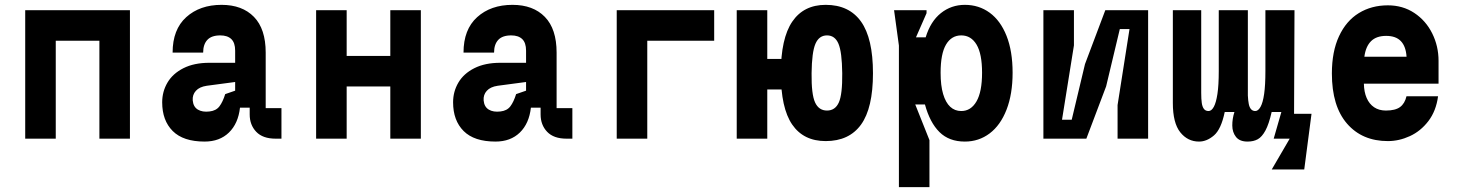

<svg xmlns="http://www.w3.org/2000/svg" viewBox="-20 -572 6040 792"><path d="M84 -530H516V0H390V-404H210V0H84Z M1141 0H1117Q1064 0 1037 -28.3Q1010 -56.6 1010 -100V-128H970Q962.6 -62.4 924.3 -25.2Q886 12 824 12Q736 12 692.5 -31.5Q649 -75 649 -150Q649 -194.2 670.8 -231.3Q692.6 -268.4 736.6 -290.7Q780.6 -313 844 -313H950V-363Q950 -395.6 934.2 -410.8Q918.4 -426 888.6 -426Q852.4 -426 835.2 -407.4Q818 -388.8 818 -355H692Q692 -450.4 748.2 -501.2Q804.4 -552 894 -552Q979.2 -552 1027.6 -502.3Q1076 -452.6 1076 -355V-126H1141ZM909 -183.8 950 -198V-233.8L832.8 -218.2Q802.8 -213.8 788 -197.4Q773.2 -181 775 -157.8Q777.4 -131.2 796.2 -119.9Q815 -108.6 844.4 -112.2Q871.4 -115.2 885.2 -133.4Q899 -151.6 909 -183.8Z M1410 -215.4V0H1284V-530H1410V-341.4H1590V-530H1716V0H1590V-215.4Z M2341 0H2317Q2264 0 2237 -28.3Q2210 -56.6 2210 -100V-128H2170Q2162.6 -62.4 2124.3 -25.2Q2086 12 2024 12Q1936 12 1892.5 -31.5Q1849 -75 1849 -150Q1849 -194.2 1870.8 -231.3Q1892.6 -268.4 1936.6 -290.7Q1980.6 -313 2044 -313H2150V-363Q2150 -395.6 2134.2 -410.8Q2118.4 -426 2088.6 -426Q2052.4 -426 2035.2 -407.4Q2018 -388.8 2018 -355H1892Q1892 -450.4 1948.2 -501.2Q2004.4 -552 2094 -552Q2179.2 -552 2227.6 -502.3Q2276 -452.6 2276 -355V-126H2341ZM2109 -183.8 2150 -198V-233.8L2032.8 -218.2Q2002.8 -213.8 1988 -197.4Q1973.2 -181 1975 -157.8Q1977.4 -131.2 1996.2 -119.9Q2015 -108.6 2044.4 -112.2Q2071.4 -115.2 2085.2 -133.4Q2099 -151.6 2109 -183.8Z M2524 -530H2926V-404H2650V0H2524Z M3019 -530H3145V0H3019ZM3067 -329H3252V-203H3067ZM3201 -270Q3201 -413.6 3248.1 -482.8Q3295.2 -552 3386 -552Q3482.6 -552 3531.8 -482.9Q3581 -413.8 3581 -270Q3581 -126.2 3531.8 -58.1Q3482.6 10 3386 10Q3294.6 10 3247.8 -58.2Q3201 -126.4 3201 -270ZM3454.2 -270Q3453.2 -357.2 3438.7 -391.6Q3424.2 -426 3391.4 -426Q3358.6 -426 3343.7 -391.4Q3328.8 -356.8 3327.8 -270Q3326.8 -182.8 3342.2 -149.4Q3357.6 -116 3391.4 -116Q3425.2 -116 3440.2 -149.4Q3455.2 -182.8 3454.2 -270Z M3688 -384 3668 -530H3802V-517.6L3758.4 -418H3798.4Q3818.4 -483.8 3861.2 -517.9Q3904 -552 3960 -552Q4018 -552 4062.5 -519.5Q4107 -487 4132 -424Q4157 -361 4157 -272Q4157 -184 4132 -119.7Q4107 -55.4 4062.3 -21.7Q4017.6 12 3960 12Q3895 12 3855.4 -27.1Q3815.8 -66.2 3795.4 -141H3755.4L3814 6V200H3688ZM3860 -272Q3860 -219.2 3870.4 -184.1Q3880.8 -149 3899.7 -131.5Q3918.6 -114 3945.2 -114Q3985 -114 4008 -153.7Q4031 -193.4 4031 -272Q4031 -350 4008.3 -388Q3985.6 -426 3945.2 -426Q3904.8 -426 3882.4 -388.2Q3860 -350.4 3860 -272Z M4716 0H4590V-138.6L4639.2 -452H4599.2L4542.8 -215.8L4461.2 0H4284V-530H4410V-384.8L4360.8 -78H4400.8L4455.6 -307.6L4539.4 -530H4716Z M5300 0H5234L5265.6 -110H5225.6Q5214.2 -60 5199.9 -33.6Q5185.6 -7.2 5168.2 2.4Q5150.8 12 5126 12Q5093.6 12 5078.5 -7.1Q5063.4 -26.2 5063.2 -54.1Q5063 -82 5072 -110H5032Q5017.2 -38.8 4987.6 -13.4Q4958 12 4926 12Q4879.2 12 4848.6 -26.3Q4818 -64.6 4818 -147V-530H4935V-189Q4935 -163.4 4937.3 -147.4Q4939.6 -131.4 4946.2 -122.7Q4952.8 -114 4965.4 -114Q4977.4 -114 4986.9 -131.2Q4996.4 -148.4 5001.9 -184.5Q5007.4 -220.6 5007.4 -279V-530H5127.4V-189V-178Q5128.4 -157 5131.2 -143Q5134 -129 5140.7 -121.5Q5147.4 -114 5158 -114Q5170 -114 5179.7 -131.2Q5189.4 -148.4 5194.6 -184.5Q5199.8 -220.6 5199.8 -279V-530H5319.8L5318 -102.6H5390L5360 127H5226Z M5474 -269Q5474 -359.4 5503.5 -422.7Q5533 -486 5585.2 -518Q5637.4 -550 5705 -550Q5766.6 -550 5814.1 -518.5Q5861.6 -487 5887.8 -434.4Q5914 -381.8 5914 -321V-227H5606Q5606.6 -192.6 5617.5 -167.7Q5628.4 -142.8 5648.5 -129.4Q5668.6 -116 5696.8 -116Q5735.6 -116 5755.2 -130.4Q5774.8 -144.8 5781.8 -175H5912Q5904 -114.4 5872.2 -72.7Q5840.4 -31 5795.7 -10.5Q5751 10 5705 10Q5599 10 5536.5 -62Q5474 -134 5474 -269ZM5698 -424Q5657.6 -424 5635.6 -402.2Q5613.6 -380.4 5608 -338H5782Q5779.4 -380.4 5758.7 -402.2Q5738 -424 5698 -424Z"/></svg>

Font: Fliege Mono Thin
Style: Regular
Weight: 100
Version: Version 0.020;Glyphs 3.3 (3306)